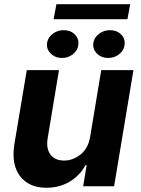

<svg xmlns="http://www.w3.org/2000/svg" viewBox="-20 -875 662 902"><path d="M403.4 -232.2 455.6 -545.5H606.9L516 0H370.7L387.1 -99.1H381.4Q356.2 -51.1 307.9 -22Q259.6 7.1 198.2 7.1Q115.8 7.1 74 -47.8Q32.3 -102.6 47.6 -198.2L105.8 -545.5H257.1L203.8 -225.1Q196 -176.8 217.2 -148.8Q238.3 -120.7 281.2 -120.7Q322.1 -120.7 358.3 -149.1Q394.5 -177.6 403.4 -232.2ZM489 -602.7Q455.6 -602.7 434.5 -624.3Q413.4 -646 419 -676.2Q424 -700.6 446.4 -717Q468.7 -733.3 495.7 -733.3Q530.2 -733.3 550.2 -711.8Q570.3 -690.3 564.6 -659.8Q560.7 -636.4 538.9 -619.5Q517 -602.7 489 -602.7ZM271.7 -602.7Q238.3 -602.7 217.2 -624.7Q196 -646.7 201.7 -676.2Q206.3 -700.6 228.9 -717Q251.4 -733.3 278.4 -733.3Q312.9 -733.3 332.9 -711.8Q353 -690.3 347.3 -659.8Q343.4 -636.4 321.6 -619.5Q299.7 -602.7 271.7 -602.7ZM591.6 -855.2 578.8 -784.9H231.9L245 -855.2Z"/></svg>

Font: Inter UI
Style: Bold Italic
Weight: 700
Italic angle: 9.39999°
Designer: Rasmus Andersson
Foundry: rsms
Version: 3.2;8d6f07862